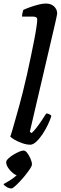

<svg xmlns="http://www.w3.org/2000/svg" viewBox="-38 -820 344 1088"><path d="M134 0Q113 0 88.5 -8.5Q64 -17 45 -28Q26 -39 20 -46Q25 -58 32.5 -84.5Q40 -111 50 -146Q60 -181 71 -220.5Q82 -260 91 -297Q103 -344 114.5 -395.5Q126 -447 136.5 -497.5Q147 -548 155.5 -591.5Q164 -635 168.5 -666Q173 -697 173 -708Q173 -719 166 -722.5Q159 -726 148 -726H87Q87 -736 89.5 -747Q92 -758 94 -764Q109 -771 133 -779.5Q157 -788 180.5 -794Q204 -800 222 -800Q251 -800 268.5 -783.5Q286 -767 286 -743Q286 -741 282 -721.5Q278 -702 273 -681L131 -73L141 -66Q153 -76 168.5 -96Q184 -116 199 -138.5Q214 -161 224 -177Q233 -177 242 -172.5Q251 -168 253 -163Q247 -142 234 -114.5Q221 -87 203.5 -60.5Q186 -34 167.5 -17Q149 0 134 0ZM28 248Q14 248 -0.5 239.5Q-15 231 -18 223Q-1 214 16 203.5Q33 193 47 181.5Q61 170 69 158L64 174Q52 174 36 161.5Q20 149 8.5 131.5Q-3 114 -3 99Q-3 90 9 78.5Q21 67 38 56.5Q55 46 71 39.5Q87 33 95 33Q106 33 116.5 47Q127 61 135 79.5Q143 98 143 111Q143 120 132.5 136Q122 152 106.5 171.5Q91 191 74.5 208.5Q58 226 45 237Q32 248 28 248Z"/></svg>

Font: Texturina Medium 12pt SemiBold
Style: Italic
Weight: 600
Italic angle: -11°
Version: Version 1.002